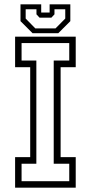

<svg xmlns="http://www.w3.org/2000/svg" viewBox="-20 -870 421 890"><path d="M50 0V-141.5H120V-558.5H50V-700H331V-558.5H261V-141.5H331V0ZM80 -30H301V-111H229V-589.5H301V-670.5H80V-589.5H148.5V-111H80ZM131 -716 75 -772V-850H171V-812H210V-850H306V-772L250 -716ZM143.5 -738.5H237.5L282.5 -784V-827H232.5V-803.5L218 -788H163.5L149 -803.5V-827H99V-784Z"/></svg>

Font: Tourney Condensed Light
Style: Regular
Weight: 300
Width: 3
Designer: Tyler Finck
Foundry: Etcetera Type Co
Version: Version 1.010; ttfautohint (v1.8.3)